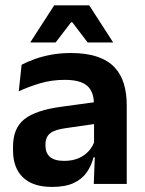

<svg xmlns="http://www.w3.org/2000/svg" viewBox="-20 -706 556 737"><path d="M340 0 344.5 -120 341 -131V-284.5L340.5 -306.5Q340.5 -354.5 314.2 -377Q288 -399.5 228.5 -399.5Q178 -399.5 133.8 -386.2Q89.5 -373 52 -355.5L63 -457.5Q85 -469 113.2 -479.2Q141.5 -489.5 176.5 -496Q211.5 -502.5 252 -502.5Q312 -502.5 353.5 -488.2Q395 -474 419.8 -447.5Q444.5 -421 455.5 -384.2Q466.5 -347.5 466.5 -303V0ZM179.5 11.5Q106.5 11.5 68.2 -25Q30 -61.5 30 -129V-143Q30 -214.5 74 -248.8Q118 -283 213.5 -296L352.5 -315L360 -232.5L232 -214Q190 -208.5 172.2 -194Q154.5 -179.5 154.5 -151.5V-146.5Q154.5 -119 171.8 -103.8Q189 -88.5 226 -88.5Q259 -88.5 282.5 -99Q306 -109.5 321.2 -126.8Q336.5 -144 343 -165.5L361 -102H339Q331 -70.5 313.2 -44.8Q295.5 -19 263.5 -3.8Q231.5 11.5 179.5 11.5ZM188 -685.5H322.5L413.5 -544.5V-543H316.5L257.5 -620.5H253L193.5 -543H97V-544.5Z"/></svg>

Font: Anek Gujarati SemiBold
Style: Regular
Weight: 600
Designer: Mrunmayee Ghaisas (Gujarati), Yesha Goshar (Latin)
Foundry: Ek Type
Version: Version 1.003